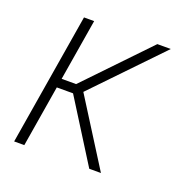

<svg xmlns="http://www.w3.org/2000/svg" viewBox="-99 -615 699 711"><g transform="rotate(20 250.0 -260.0)"><path d="M29 0 115 -520H155L115 -278H172L404 -520H457L207 -260L371 0H325L173 -242H109L69 0Z"/></g></svg>

Font: Iosevka Term Curly XLt Obl
Style: Regular
Weight: 200
Italic angle: -9°
Designer: Belleve Invis
Foundry: Belleve Invis
Version: Version 32.3.0